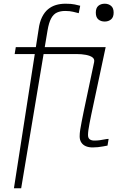

<svg xmlns="http://www.w3.org/2000/svg" viewBox="-20 -791 662 1034"><path d="M331 -732Q306 -732 287 -723.5Q268 -715 255.5 -692Q243 -669 236 -627L94 223H55L188 -633Q193 -672 206.5 -699Q220 -726 239 -741.5Q258 -757 281.5 -764Q305 -771 333 -771Q364 -771 382.5 -767Q401 -763 412 -760L404 -720Q392 -723 374 -727.5Q356 -732 331 -732ZM487 -457Q490 -473 478 -482Q466 -491 443 -495.5Q420 -500 390 -500H59L65 -537H549L471 -171Q466 -146 462 -125.5Q458 -105 456 -90Q454 -75 454 -64Q454 -48 463 -41Q472 -34 488 -34Q504 -34 518 -36Q532 -38 544 -40.5Q556 -43 565 -43L559 -7Q548 -5 535 -2.5Q522 0 507.5 1.5Q493 3 479 3Q458 3 442.5 -3.5Q427 -10 418 -23.5Q409 -37 409 -57Q409 -73 412 -92.5Q415 -112 420 -137Q425 -162 431 -192ZM544 -675Q523 -675 509.5 -686.5Q496 -698 496 -723Q496 -748 509.5 -759.5Q523 -771 544 -771Q564 -771 578 -759.5Q592 -748 592 -723Q592 -698 578 -686.5Q564 -675 544 -675Z"/></svg>

Font: Roboto Serif Thin
Style: Italic
Weight: 250
Italic angle: -10°
Version: Version 1.007